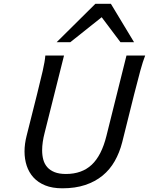

<svg xmlns="http://www.w3.org/2000/svg" viewBox="-20 -996 797 1028"><path d="M757.3 -698.7Q745.6 -669.4 731.2 -617.2Q716.8 -564.9 698.2 -490.7L634.3 -234.4Q620.1 -178.7 594.2 -133.3Q568.4 -87.9 529.1 -55.7Q489.7 -23.4 436.3 -5.6Q382.8 12.2 314 12.2Q260.3 12.2 221.9 -3.4Q183.6 -19 159.2 -45.9Q134.8 -72.8 123 -108.6Q111.3 -144.5 111.3 -185.1Q111.3 -225.6 122.6 -269.5L178.2 -490.7Q196.3 -562 208.5 -615.7Q220.7 -669.4 222.7 -698.7H322.8L218.8 -284.2Q212.4 -259.8 209 -236.3Q205.6 -212.9 205.6 -190.9Q205.6 -164.1 211.9 -140.9Q218.3 -117.7 233.2 -100.8Q248 -84 272.5 -74.2Q296.9 -64.5 333 -64.5Q418.5 -64.5 471.2 -114Q523.9 -163.6 549.8 -268.1L657.2 -698.7ZM283.2 -770 490.7 -975.6H573.7L697.8 -770H625L524.4 -903.8L356.4 -770Z"/></svg>

Font: Andika New Basic
Style: Italic
Weight: 400
Italic angle: -14°
Designer: Victor Gaultney, Annie Olsen, Julie Remington, Don Collingsworth, Eric Hays
Foundry: SIL International
Version: Version 5.500